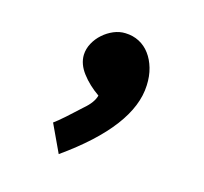

<svg xmlns="http://www.w3.org/2000/svg" viewBox="-55 -247 425 400"><g transform="rotate(15 157.5 -46.5)"><path d="M73.2 32.7Q81.5 26.9 96.7 13.4Q111.8 0 127 -14.2Q146 -30.3 149.9 -45.9Q127.4 -61.5 112.8 -80.8Q98.1 -100.1 98.6 -120.1Q99.1 -133.3 105.7 -145.5Q112.3 -157.7 122.6 -166.7Q132.8 -175.8 145.5 -181.2Q158.2 -186.5 170.9 -186Q187.5 -185.5 200.9 -178.5Q214.4 -171.4 223.6 -158.9Q232.9 -146.5 237.8 -129.4Q242.7 -112.3 241.7 -92.3Q238.3 -3.4 101.6 93.3Z"/></g></svg>

Font: XB Khoramshahr
Style: Bold
Weight: 700
Designer: Behnam
Foundry: Irmug
Version: Version 8.005 2009